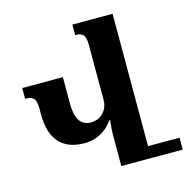

<svg xmlns="http://www.w3.org/2000/svg" viewBox="-105 -816 902 918"><g transform="rotate(-15 346.0 -357.0)"><path d="M333 -714V-662C365 -662 384 -655 384 -599V-327C384 -280 350 -239 299 -239C243 -239 224 -285 224 -352V-483H23V-430C56 -430 77 -423 77 -368V-338C77 -208 139 -151 244 -151C300 -151 350 -176 385 -226H389C387 -203 384 -179 384 -156V0H688V-59H532V-714Z"/></g></svg>

Font: Noto Serif Armenian ExtraCondensed ExtraBold
Style: Regular
Weight: 800
Width: 2
Designer: Monotype Design Team
Foundry: Monotype Imaging Inc.
Version: Version 2.008